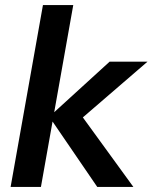

<svg xmlns="http://www.w3.org/2000/svg" viewBox="-20 -740 606 760"><path d="M365 0 175 -278 414 -496H564L274 -246L282 -311L508 0ZM22 0 150 -720H270L142 0Z"/></svg>

Font: DM Sans 24pt SemiBold
Style: Italic
Weight: 600
Italic angle: -10°
Designer: Colophon Foundry, Jonny Pinhorn
Foundry: Colophon Foundry
Version: Version 4.004;gftools[0.9.30]